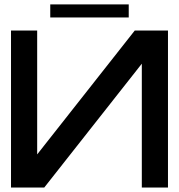

<svg xmlns="http://www.w3.org/2000/svg" viewBox="-20 -840 802 860"><path d="M732.4 -703.1V0H615.2V-554.7L178.2 0H29.3V-703.1H146.5V-148.4L583.5 -703.1ZM556.6 -761.7H205.1V-820.3H556.6Z"/></svg>

Font: Gerhaus
Style: Regular
Weight: 400
Designer: GGBotNet
Foundry: GGBotNet
Version: 1.01